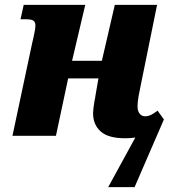

<svg xmlns="http://www.w3.org/2000/svg" viewBox="-20 -556 708 786"><path d="M534 7Q516 10 492 10Q423 10 392 -18Q361 -46 361 -92Q361 -108 367 -144Q369 -150 371 -166L383 -235H259L209 0H31L112 -381L117 -402Q118 -408 121.5 -424.5Q125 -441 125 -451Q125 -465 117.5 -471Q110 -477 88 -477H64L77 -536H329L275 -307H397L450 -536H623L558 -216Q552 -189 547.5 -163.5Q543 -138 543 -121Q543 -102 551.5 -91Q560 -80 573 -80Q587 -80 598 -85.5Q609 -91 625 -103L651 -67L531 210H423Z"/></svg>

Font: Noto Serif NarrowBlack
Style: Italic
Weight: 900
Width: 4
Italic angle: -12°
Designer: Monotype Design Team
Foundry: Monotype Imaging Inc.
Version: Version 1.001